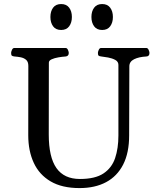

<svg xmlns="http://www.w3.org/2000/svg" viewBox="-20 -935 796 969"><path d="M632.8 -600.6 631.8 -252Q631.8 -163.6 601.6 -104.5Q571.3 -45.4 515.4 -15.6Q459.5 14.2 381.3 14.2Q293 14.2 235.6 -19.5Q178.2 -53.2 150.4 -113.3Q122.6 -173.3 122.6 -252L123 -602.5Q123 -623.5 111.8 -633.1Q100.6 -642.6 84.7 -645.8Q68.8 -648.9 53.7 -649.9Q43.5 -650.9 39.8 -654.1Q36.1 -657.2 36.1 -668Q36.1 -673.3 40.3 -683.1Q44.4 -692.9 52.7 -692.9H310.5Q318.8 -692.9 323 -683.1Q327.1 -673.3 327.1 -668Q327.1 -651.4 311 -649.9Q294.4 -648.9 274.7 -645.5Q254.9 -642.1 240.7 -635.7Q226.6 -629.4 226.6 -618.7L226.1 -255.9Q226.1 -141.6 264.9 -86.7Q303.7 -31.7 383.3 -31.7Q460.4 -31.7 502.4 -59.8Q544.4 -87.9 561 -137.2Q577.6 -186.5 577.6 -251V-607.4Q577.6 -624 561.8 -632.6Q545.9 -641.1 525.6 -644.8Q505.4 -648.4 491.7 -649.9Q481.4 -650.9 477.8 -654.1Q474.1 -657.2 474.1 -668Q474.1 -673.3 478.3 -683.1Q482.4 -692.9 490.7 -692.9H717.8Q726.1 -692.9 730.2 -683.1Q734.4 -673.3 734.4 -668Q734.4 -650.4 718.3 -649.9Q680.7 -647.9 656.7 -636Q632.8 -624 632.8 -600.6ZM495.6 -783.7Q468.8 -783.7 455.1 -802.2Q441.4 -820.8 441.4 -849.1Q441.4 -877.9 455.1 -896.2Q468.8 -914.6 495.6 -914.6Q522.5 -914.6 536.1 -896.2Q549.8 -877.9 549.8 -849.1Q549.8 -820.8 536.1 -802.2Q522.5 -783.7 495.6 -783.7ZM288.6 -783.7Q261.7 -783.7 248 -802.2Q234.4 -820.8 234.4 -849.1Q234.4 -877.9 248 -896.2Q261.7 -914.6 288.6 -914.6Q315.4 -914.6 329.1 -896.2Q342.8 -877.9 342.8 -849.1Q342.8 -820.8 329.1 -802.2Q315.4 -783.7 288.6 -783.7Z"/></svg>

Font: Gelasio
Style: Regular
Weight: 400
Designer: Eben Sorkin
Foundry: Eben Sorkin
Version: Version 1.008